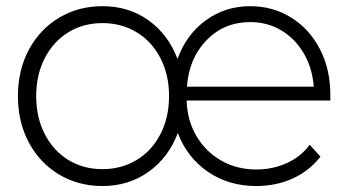

<svg xmlns="http://www.w3.org/2000/svg" viewBox="-20 -607 1146 631"><path d="M1065.6 -276.7H593.3Q595.6 -210 626.1 -158.9Q656.7 -107.8 707.8 -78.9Q758.9 -50 822.2 -50Q875.6 -50 921.7 -70.6Q967.8 -91.1 997.8 -131.1L1033.3 -92.2Q995.6 -44.4 941.1 -20Q886.7 4.4 822.2 4.4Q731.1 4.4 662.8 -42.8Q594.4 -90 564.4 -170Q534.4 -90 468.9 -42.8Q403.3 4.4 316.7 4.4Q237.8 4.4 174.4 -33.3Q111.1 -71.1 75 -138.3Q38.9 -205.6 38.9 -291.1Q38.9 -376.7 75 -443.9Q111.1 -511.1 174.4 -548.9Q237.8 -586.7 316.7 -586.7Q403.3 -586.7 468.3 -540Q533.3 -493.3 563.3 -413.3Q592.2 -493.3 656.1 -540Q720 -586.7 802.2 -586.7Q876.7 -586.7 936.7 -549.4Q996.7 -512.2 1031.1 -446.1Q1065.6 -380 1065.6 -295.6ZM594.4 -322.2H1011.1Q1006.7 -383.3 978.3 -431.7Q950 -480 904.4 -507.2Q858.9 -534.4 802.2 -534.4Q716.7 -534.4 658.9 -475Q601.1 -415.6 594.4 -322.2ZM535.6 -291.1Q535.6 -361.1 507.2 -416.1Q478.9 -471.1 428.9 -501.1Q378.9 -531.1 316.7 -531.1Q254.4 -531.1 205 -501.1Q155.6 -471.1 127.2 -416.1Q98.9 -361.1 98.9 -291.1Q98.9 -221.1 127.2 -166.1Q155.6 -111.1 205 -81.1Q254.4 -51.1 316.7 -51.1Q378.9 -51.1 428.9 -81.1Q478.9 -111.1 507.2 -166.1Q535.6 -221.1 535.6 -291.1Z"/></svg>

Font: Paperlogy 3 Light
Style: Regular
Weight: 300
Designer: redesigned by Lee Juim, glyphs from Gmarket Sans & Montserrat
Foundry: PT&
Version: Version 1.001